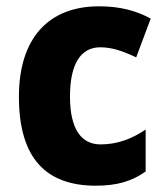

<svg xmlns="http://www.w3.org/2000/svg" viewBox="-20 -579 525 609"><path d="M284 10C351 10 398 -4 442 -35V-168C397 -138 352 -121 299 -121C238 -121 202 -169 202 -273C202 -376 236 -429 298 -429C335 -429 370 -417 412 -397L458 -520C414 -544 363 -559 294 -559C135 -559 40 -459 40 -272C40 -77 126 10 284 10Z"/></svg>

Font: Noto Sans Sinhala UI SemiCondensed ExtraBold
Style: Regular
Weight: 800
Width: 4
Designer: Jelle Bosma - Monotype Design Team
Foundry: Monotype Imaging Inc.
Version: Version 2.006